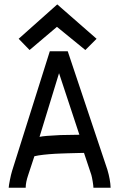

<svg xmlns="http://www.w3.org/2000/svg" viewBox="-20 -874 558 894"><path d="M246.6 -853.5 429.7 -693.4 377.4 -641.1 245.1 -749 117.7 -641.1 66.9 -693.4ZM349.6 -246.6 254.9 -533.2 164.1 -236.8Q185.5 -241.7 261.2 -245.1ZM211.9 -635.3H295.4L480 -84Q493.7 -37.6 495.1 0H415Q415 -8.3 411.6 -29.1Q408.2 -49.8 405.3 -59.6L371.1 -162.1Q366.2 -162.1 347.2 -161.6Q328.1 -161.1 320.1 -160.9Q312 -160.6 293.2 -160.2Q274.4 -159.7 263.9 -159.2Q253.4 -158.7 236.6 -158Q219.7 -157.2 208.3 -156Q196.8 -154.8 183.6 -153.6Q170.4 -152.3 159.7 -150.4Q148.9 -148.4 140.1 -146.5L111.3 -59.1Q99.6 -24.9 99.6 0H20.5Q21 -10.3 26.1 -35.9Q31.2 -61.5 36.1 -77.6Z"/></svg>

Font: Fantasque Sans Mono
Style: Regular
Weight: 400
Monospace: yes
Designer: Jany Belluz
Version: Version 1.8.0 ; ttfautohint (v1.8.2)